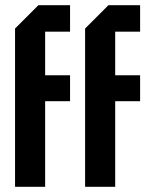

<svg xmlns="http://www.w3.org/2000/svg" viewBox="-20 -720 580 740"><path d="M38 0V-610L128 -700H250V-598H154V-430H250V-330H154V0ZM308 0V-610L398 -700H520V-598H424V-430H520V-330H424V0Z"/></svg>

Font: Tektur Condensed Medium
Style: Regular
Weight: 500
Width: 3
Designer: Adam Jagosz
Foundry: Adam Jagosz
Version: Version 1.005;gftools[0.9.30]